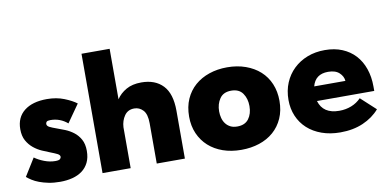

<svg xmlns="http://www.w3.org/2000/svg" viewBox="-69 -901 2245 1109"><g transform="rotate(-10 1054.0 -346.5)"><path d="M205 7Q168 7 138 1Q108 -5 84 -14Q60 -23 43 -34Q26 -45 14 -55L78 -158Q101 -141 133.5 -128.5Q166 -116 198 -116Q219 -116 225.5 -122Q232 -128 232 -135Q232 -146 217 -153.5Q202 -161 179.5 -169.5Q157 -178 131 -189.5Q105 -201 82.5 -219.5Q60 -238 45 -265Q30 -292 30 -332Q30 -401 78 -439Q126 -477 211 -477Q267 -477 312 -459Q357 -441 383 -421L310 -317Q267 -354 210 -354Q193 -354 188 -348.5Q183 -343 183 -336Q183 -324 198 -316.5Q213 -309 236 -301Q259 -293 285 -282.5Q311 -272 334 -254.5Q357 -237 372 -210Q387 -183 387 -143Q387 -103 373 -74.5Q359 -46 334.5 -28Q310 -10 277 -1.5Q244 7 205 7Z M772 -236Q772 -290 750.5 -313Q729 -336 699 -336Q661 -336 641 -307Q621 -278 619 -240V0H454V-700H619V-404Q640 -436 676 -456.5Q712 -477 765 -477Q846 -477 891.5 -429Q937 -381 937 -281V0H772V-236Z M1268 7Q1209 7 1160.5 -10Q1112 -27 1077 -58.5Q1042 -90 1022.5 -134.5Q1003 -179 1003 -234Q1003 -292 1023 -337Q1043 -382 1078.5 -413Q1114 -444 1162.5 -460.5Q1211 -477 1268 -477Q1327 -477 1376 -459.5Q1425 -442 1460 -410.5Q1495 -379 1514 -334Q1533 -289 1533 -234Q1533 -177 1513 -132Q1493 -87 1457.5 -56Q1422 -25 1373.5 -9Q1325 7 1268 7ZM1268 -130Q1313 -130 1335 -159.5Q1357 -189 1357 -234Q1357 -278 1335.5 -309Q1314 -340 1268 -340Q1222 -340 1200.5 -308.5Q1179 -277 1179 -234Q1179 -214 1184 -195Q1189 -176 1200 -161.5Q1211 -147 1227.5 -138.5Q1244 -130 1268 -130Z M1849 7Q1789 7 1740 -10.5Q1691 -28 1656.5 -59.5Q1622 -91 1603.5 -134.5Q1585 -178 1585 -229Q1585 -284 1604 -329.5Q1623 -375 1657.5 -408Q1692 -441 1738.5 -459Q1785 -477 1841 -477Q1898 -477 1942.5 -458.5Q1987 -440 2018 -406.5Q2049 -373 2065.5 -325.5Q2082 -278 2082 -221V-195H1746Q1769 -117 1864 -117Q1902 -117 1935 -130Q1968 -143 1992 -168L2079 -88Q2041 -44 1982.5 -18.5Q1924 7 1849 7ZM1838 -350Q1763 -350 1745 -281H1928Q1926 -308 1903.5 -329Q1881 -350 1838 -350Z"/></g></svg>

Font: Tilda Sans Black
Style: Regular
Weight: 900
Designer: ParaType Ltd
Foundry: ParaType Ltd
Version: Version 1.009